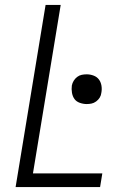

<svg xmlns="http://www.w3.org/2000/svg" viewBox="-20 -755 540 775"><path d="M43 0 164 -735H225L113 -55H393L384 0ZM330 -335Q316 -335 302 -340Q288 -345 280.5 -355.5Q273 -366 270.5 -380.5Q268 -395 270 -410Q272 -420 277.5 -429Q283 -438 291.5 -444.5Q300 -451 310 -453Q320 -455 330 -455Q344 -455 357.5 -450Q371 -445 379 -434.5Q387 -424 389.5 -409.5Q392 -395 389 -380Q388 -370 382.5 -361Q377 -352 368 -345.5Q359 -339 349.5 -337Q340 -335 330 -335Z"/></svg>

Font: Iosevka Light
Style: Italic
Weight: 300
Italic angle: -9°
Monospace: yes
Designer: Belleve Invis
Foundry: Belleve Invis
Version: Version 32.5.0; ttfautohint (v1.8.4)